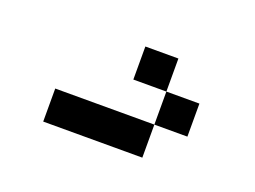

<svg xmlns="http://www.w3.org/2000/svg" viewBox="-54 -107 630 474"><g transform="rotate(20 260.5 130.0)"><path d="M347.2 173.6V86.8H434V173.6ZM347.2 173.6V260.4H86.8V173.6ZM347.2 86.8H260.4V0H347.2Z"/></g></svg>

Font: 8-bit Operator+
Style: Regular
Weight: 400
Designer: GrandChaos9000
Foundry: Grand Chaos Productions
Version: Version 1.2.0 - April 24, 2014